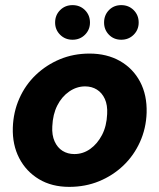

<svg xmlns="http://www.w3.org/2000/svg" viewBox="-20 -717 622 749"><path d="M250 12Q182 12 132 -18Q82 -48 55 -100Q28 -152 30 -219Q32 -280 55.5 -333Q79 -386 120 -425Q161 -464 214 -486Q267 -508 329 -508Q397 -508 448 -479Q499 -450 526.5 -398Q554 -346 552 -277Q550 -216 526 -163Q502 -110 461 -71Q420 -32 366.5 -10Q313 12 250 12ZM270 -116Q304 -116 332 -136Q360 -156 378 -190.5Q396 -225 398 -272Q400 -307 389 -331Q378 -355 358 -367.5Q338 -380 312 -380Q279 -380 250 -360Q221 -340 203.5 -305.5Q186 -271 184 -224Q182 -190 193 -165.5Q204 -141 224 -128.5Q244 -116 270 -116ZM263 -562Q234 -562 214.5 -581.5Q195 -601 195 -629Q195 -658 214.5 -677.5Q234 -697 263 -697Q292 -697 311.5 -677.5Q331 -658 331 -629Q331 -601 311.5 -581.5Q292 -562 263 -562ZM453 -562Q424 -562 405 -581.5Q386 -601 386 -629Q386 -658 405 -677.5Q424 -697 453 -697Q482 -697 501.5 -677.5Q521 -658 521 -629Q521 -601 501.5 -581.5Q482 -562 453 -562Z"/></svg>

Font: DM Sans 36pt Black
Style: Italic
Weight: 900
Italic angle: -10°
Designer: Colophon Foundry, Jonny Pinhorn
Foundry: Colophon Foundry
Version: Version 4.004;gftools[0.9.30]